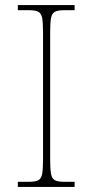

<svg xmlns="http://www.w3.org/2000/svg" viewBox="-20 -734 365 754"><path d="M50 0V-20H93Q118 -20 130 -26Q142 -32 145.5 -51Q149 -70 149 -108V-606Q149 -645 145.5 -663.5Q142 -682 130 -688Q118 -694 93 -694H50V-714H273V-694H233Q208 -694 196 -688Q184 -682 180.5 -663.5Q177 -645 177 -606V-108Q177 -70 180.5 -51Q184 -32 196 -26Q208 -20 233 -20H273V0Z"/></svg>

Font: Noto Serif Gujarati Thin
Style: Regular
Weight: 250
Version: Version 2.102